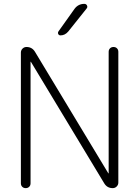

<svg xmlns="http://www.w3.org/2000/svg" viewBox="-20 -973 720 993"><path d="M88 -25V-701Q88 -713 96.5 -721.5Q105 -730 117 -730Q146 -730 161 -705L540 -77Q540 -76 541 -76Q542 -76 542 -77V-705Q542 -716 549 -723Q556 -730 567 -730Q578 -730 585 -723Q592 -716 592 -705V-29Q592 -17 583.5 -8.5Q575 0 563 0Q534 0 519 -25L140 -653Q140 -654 139 -654Q138 -654 138 -653V-25Q138 -14 131 -7Q124 0 113 0Q102 0 95 -7Q88 -14 88 -25ZM366 -928Q385 -953 416 -953Q426 -953 430 -944.5Q434 -936 428 -929L333 -810Q316 -790 293 -790Q285 -790 281.5 -796.5Q278 -803 282 -810Z"/></svg>

Font: Rounded Mplus 1c Light
Style: Regular
Weight: 300
Version: Version 1.059.20150529